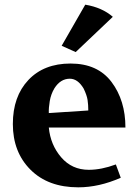

<svg xmlns="http://www.w3.org/2000/svg" viewBox="-20 -787 585 822"><path d="M35 -256Q35 -374 101.5 -444.5Q168 -515 282 -515Q398 -515 457.5 -436Q517 -357 517 -241H189Q196 -167 242 -113.5Q288 -60 360 -60Q414 -60 476 -83L497 -26Q404 15 315 15Q186 15 110.5 -60.5Q35 -136 35 -256ZM189 -303 358 -314Q358 -338 355 -358.5Q352 -379 338 -408Q313 -450 279 -450Q239 -450 213 -409Q198 -384 193 -354Q188 -324 189 -303ZM244 -591 345 -767Q417 -755 463 -715L304 -564Z"/></svg>

Font: Volkhov
Style: Bold
Weight: 700
Designer: Cyreal (www.cyreal.org)
Foundry: Cyreal (www.cyreal.org)
Version: Version 1.010